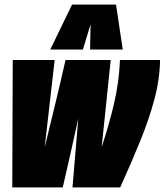

<svg xmlns="http://www.w3.org/2000/svg" viewBox="-20 -809 711 829"><path d="M499 0H293L318 -297Q302 -225 285 -149Q268 -73 251 0H33L35 -550H216L173 -173Q196 -267 218.5 -360Q241 -453 263 -550H458L419 -174Q450 -267 472 -360Q494 -453 498 -550H671Q670 -468 647 -381.5Q624 -295 585.5 -200.5Q547 -106 499 0ZM197 -595 291 -789H481L510 -595H369L371 -704L338 -595Z"/></svg>

Font: Georama Condensed Black
Style: Italic
Weight: 900
Width: 3
Italic angle: -9°
Designer: Jean-Baptiste Levee
Foundry: Production Type
Version: Version 1.000